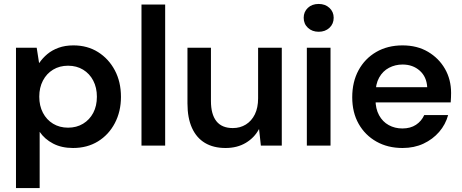

<svg xmlns="http://www.w3.org/2000/svg" viewBox="-20 -738 2343 973"><path d="M61 215V-496H166L178 -419H179Q196 -444 220 -464Q244 -484 277 -496Q310 -508 352 -508Q423 -508 477 -474Q531 -440 562 -381.5Q593 -323 593 -247Q593 -173 562 -114Q531 -55 476.5 -21.5Q422 12 350 12Q292 12 249 -10.5Q206 -33 181 -70V215ZM325 -91Q368 -91 401 -111Q434 -131 452.5 -166Q471 -201 471 -248Q471 -294 452.5 -329.5Q434 -365 401 -385Q368 -405 325 -405Q282 -405 249 -385Q216 -365 197.5 -329.5Q179 -294 179 -248Q179 -202 197.5 -166.5Q216 -131 249 -111Q282 -91 325 -91Z M697 0V-715H817V0Z M1123 12Q1062 12 1019 -13.5Q976 -39 953 -89.5Q930 -140 930 -214V-496H1049V-226Q1049 -159 1076.5 -124Q1104 -89 1160 -89Q1197 -89 1226 -107Q1255 -125 1271.5 -158.5Q1288 -192 1288 -240V-496H1408V0H1302L1293 -83H1292Q1269 -40 1225.5 -14Q1182 12 1123 12Z M1535 0V-496H1655V0ZM1595 -577Q1562 -577 1540.5 -597Q1519 -617 1519 -648Q1519 -678 1540 -698Q1561 -718 1595 -718Q1628 -718 1649.5 -698Q1671 -678 1671 -648Q1671 -617 1649.5 -597Q1628 -577 1595 -577Z M2020 12Q1945 12 1887.5 -20.5Q1830 -53 1797.5 -110.5Q1765 -168 1765 -245Q1765 -323 1797 -382Q1829 -441 1886.5 -474.5Q1944 -508 2020 -508Q2094 -508 2149 -475.5Q2204 -443 2235 -389Q2266 -335 2266 -267Q2266 -257 2265.5 -245Q2265 -233 2264 -219H1851V-296H2145Q2142 -349 2107 -380Q2072 -411 2020 -411Q1983 -411 1951.5 -394.5Q1920 -378 1901.5 -345Q1883 -312 1883 -262V-233Q1883 -187 1901 -154Q1919 -121 1950 -104Q1981 -87 2019 -87Q2060 -87 2088 -105.5Q2116 -124 2130 -155H2251Q2238 -107 2205.5 -69.5Q2173 -32 2126 -10Q2079 12 2020 12Z"/></svg>

Font: DM Sans 28pt SemiBold
Style: Regular
Weight: 600
Version: Version 4.004;gftools[0.9.30]